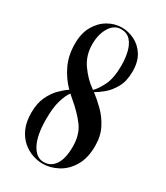

<svg xmlns="http://www.w3.org/2000/svg" viewBox="-181 -791 761 879"><g transform="rotate(30 199.5 -351.0)"><path d="M192.5 10Q167.5 10 139.8 0.8Q112 -8.5 87.5 -29.2Q63 -50 47.5 -84Q32 -118 32 -167.5Q32 -216.5 48.2 -251.2Q64.5 -286 87.5 -309Q110.5 -332 130 -344.5Q92.5 -382.5 69.8 -430.8Q47 -479 47 -541Q47 -596 68.8 -634Q90.5 -672 125 -692Q159.5 -712 197.5 -712Q231.5 -712 264.2 -696Q297 -680 318.2 -646.8Q339.5 -613.5 339.5 -561Q339.5 -510.5 320.2 -476.2Q301 -442 276 -421.5Q251 -401 233.5 -391.5Q261.5 -370.5 291.2 -341.2Q321 -312 341.2 -272.5Q361.5 -233 361.5 -181Q361.5 -116 336.2 -73.8Q311 -31.5 272 -10.8Q233 10 192.5 10ZM220.5 -401Q222.5 -399.5 224 -398Q241 -412.5 261.2 -452Q281.5 -491.5 281.5 -559Q281.5 -597.5 273.5 -630.5Q265.5 -663.5 247 -683.5Q228.5 -703.5 198 -703.5Q161.5 -703.5 139.2 -667.2Q117 -631 117 -578Q117 -519.5 148.5 -474.5Q180 -429.5 220.5 -401ZM105.5 -175.5Q105.5 -90 129.8 -44.5Q154 1 193 1Q231.5 1 253 -31.8Q274.5 -64.5 274.5 -126Q274.5 -189.5 244.5 -230.5Q214.5 -271.5 162 -315.5Q152 -323.5 143 -332Q127.5 -311 116.5 -273.2Q105.5 -235.5 105.5 -175.5Z"/></g></svg>

Font: Imbue 100pt SemiBold
Style: Regular
Weight: 600
Designer: Tyler Finck
Foundry: Etcetera Type Company
Version: Version 1.102; ttfautohint (v1.8.3)